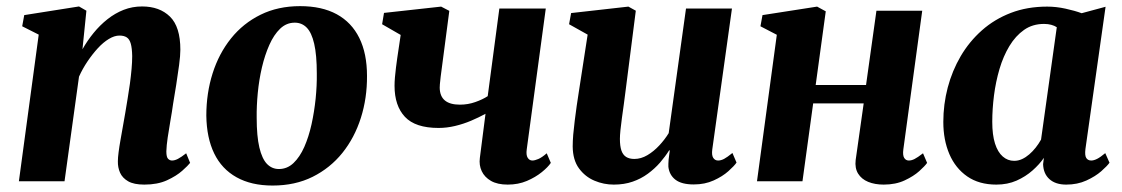

<svg xmlns="http://www.w3.org/2000/svg" viewBox="-20 -576 3564 610"><path d="M242 -419.5Q257.5 -447 277.5 -471.5Q297.5 -496 321.5 -515Q345.5 -534 373 -544.8Q400.5 -555.5 431.5 -555.5Q487 -555.5 520 -523.2Q553 -491 553 -418Q553 -399.5 549 -369.2Q545 -339 539.8 -306.2Q534.5 -273.5 530 -246.5Q526.5 -221 521.5 -193Q516.5 -165 512.8 -139.2Q509 -113.5 508.5 -95Q508.5 -77 514 -71.5Q519.5 -66 526.5 -66Q535 -66 545.2 -71.2Q555.5 -76.5 571.5 -89L584 -58.5Q577.5 -50 559 -33.5Q540.5 -17 510.5 -3.2Q480.5 10.5 438.5 10.5Q405.5 10.5 387.2 0Q369 -10.5 361.5 -27.2Q354 -44 354.5 -64Q354.5 -75 356.8 -92.5Q359 -110 362.8 -131.2Q366.5 -152.5 370.5 -174.8Q374.5 -197 378 -217.5Q381.5 -239 385.5 -262.8Q389.5 -286.5 392.8 -310.5Q396 -334.5 398 -356.8Q400 -379 400 -398Q399.5 -423 395.5 -437.2Q391.5 -451.5 382.8 -457.2Q374 -463 359.5 -463Q343.5 -463 325.8 -452.2Q308 -441.5 291 -423Q274 -404.5 258.2 -381.2Q242.5 -358 231 -332.5L185 0H40L103 -466L50.5 -492.5L57 -528L231 -555.5L254.5 -542Z M933.5 -556.5Q1002.5 -556.5 1049.8 -530.8Q1097 -505 1121.5 -455.5Q1146 -406 1146 -335Q1146.5 -264.5 1126.5 -201.5Q1106.5 -138.5 1067.8 -90.2Q1029 -42 973.2 -14.2Q917.5 13.5 846 13.5Q778.5 13.5 731.5 -12.8Q684.5 -39 660.5 -88.5Q636.5 -138 635.5 -208.5Q635.5 -280 655.5 -343Q675.5 -406 714 -454Q752.5 -502 807.8 -529.2Q863 -556.5 933.5 -556.5ZM916.5 -504Q890 -504 870 -484.8Q850 -465.5 835.8 -433.5Q821.5 -401.5 812.2 -362Q803 -322.5 799 -281Q795 -239.5 795.5 -202Q795.5 -143.5 804 -107.5Q812.5 -71.5 828.2 -55.2Q844 -39 866 -39Q892.5 -39 912.5 -58Q932.5 -77 946.8 -109.2Q961 -141.5 969.8 -181.2Q978.5 -221 982.8 -262.5Q987 -304 986.5 -342Q986.5 -401.5 978.2 -437Q970 -472.5 954.5 -488.2Q939 -504 916.5 -504Z M1407.5 -541.5 1380 -332Q1379.5 -327 1378.8 -320.5Q1378 -314 1377.5 -308.2Q1377 -302.5 1377 -297Q1377.5 -270 1393.5 -256.8Q1409.5 -243.5 1441 -243.5Q1467 -243.5 1490.2 -251.8Q1513.5 -260 1529.5 -270.5L1566.5 -549H1714L1653.5 -101.5Q1651 -83.5 1656.5 -74.8Q1662 -66 1671.5 -66Q1679 -66 1690.2 -70.8Q1701.5 -75.5 1717 -89L1730 -58.5Q1721 -45 1701.2 -29Q1681.5 -13 1654 -1.2Q1626.5 10.5 1593 10.5Q1560.5 10.5 1540 -1.2Q1519.5 -13 1510.5 -32.2Q1501.5 -51.5 1504.5 -74L1522.5 -214.5Q1501.5 -203 1476.8 -192.5Q1452 -182 1425.8 -175.8Q1399.5 -169.5 1373.5 -169.5Q1299.5 -169.5 1266.5 -204.8Q1233.5 -240 1233.5 -303.5Q1233.5 -316 1234.8 -330.8Q1236 -345.5 1238 -361Q1240 -376.5 1242 -391L1253 -465L1194 -499L1200 -535L1381.5 -555Z M1930 10.5Q1898 10.5 1868.5 -2Q1839 -14.5 1819.5 -41Q1800 -67.5 1799.5 -110.5Q1799.5 -127.5 1801.2 -148.5Q1803 -169.5 1806 -192.8Q1809 -216 1812.2 -239.5Q1815.5 -263 1819 -284.5L1847 -466L1788 -499L1794.5 -534.5L1976.5 -555L2000 -542L1967.5 -287.5Q1965 -266 1961.8 -243.8Q1958.5 -221.5 1955.8 -200.5Q1953 -179.5 1951.2 -162.5Q1949.5 -145.5 1949.5 -135Q1949.5 -112 1954.2 -98Q1959 -84 1969.2 -77.5Q1979.5 -71 1995.5 -71Q2016.5 -71 2036.8 -83Q2057 -95 2074.5 -113.8Q2092 -132.5 2104.5 -153L2159.5 -549H2305.5L2243 -101.5Q2240.5 -83 2246 -74.5Q2251.5 -66 2261.5 -66Q2270.5 -66 2280.5 -71.2Q2290.5 -76.5 2307 -90L2320 -59.5Q2313 -49 2294.2 -32.2Q2275.5 -15.5 2247.5 -2.8Q2219.5 10 2184 10Q2145.5 10 2126 -5Q2106.5 -20 2103.5 -46Q2103.5 -49.5 2103.5 -55.5Q2103.5 -61.5 2104.2 -68.5Q2105 -75.5 2106 -83.2Q2107 -91 2108 -98L2106 -98.5Q2093.5 -78.5 2076.8 -59.2Q2060 -40 2038.2 -24Q2016.5 -8 1989.8 1.2Q1963 10.5 1930 10.5Z M2850 -101.5Q2847.5 -82.5 2852.8 -74.2Q2858 -66 2867.5 -66Q2876 -66 2885.5 -70.8Q2895 -75.5 2912.5 -89L2925.5 -58.5Q2919 -49 2900.8 -32.5Q2882.5 -16 2854 -2.8Q2825.5 10.5 2787.5 10.5Q2759.5 10.5 2738.2 1.8Q2717 -7 2706.2 -24.5Q2695.5 -42 2698.5 -67.5L2724 -247.5H2563.5L2529.5 0H2385L2448 -465.5L2396 -492.5L2402.5 -528L2576 -555L2603.5 -540L2571.5 -306H2731.5L2764.5 -542H2910Z M3428.5 -102.5Q3426 -82 3431.2 -74Q3436.5 -66 3447 -66Q3455 -66 3465.5 -71.2Q3476 -76.5 3491.5 -89.5L3505 -59Q3497.5 -48.5 3478.8 -32Q3460 -15.5 3431.5 -2.5Q3403 10.5 3367.5 10.5Q3333.5 10.5 3314.2 -6.8Q3295 -24 3294 -54.5L3296.5 -74.5Q3282.5 -54 3260.5 -34.5Q3238.5 -15 3209.8 -2.2Q3181 10.5 3145.5 10.5Q3090.5 10.5 3053 -15.5Q3015.5 -41.5 2996.2 -86.5Q2977 -131.5 2977 -188.5Q2977 -244.5 2991 -297.8Q3005 -351 3032.2 -397.5Q3059.5 -444 3099.5 -479.5Q3139.5 -515 3191.5 -535Q3243.5 -555 3307 -555Q3335.5 -555 3365.2 -548.5Q3395 -542 3416.5 -534L3492.5 -554.5ZM3337.5 -489.5Q3330 -494.5 3319.8 -497.2Q3309.5 -500 3297 -500Q3260.5 -500 3233.5 -481Q3206.5 -462 3187 -429.8Q3167.5 -397.5 3155.5 -356.8Q3143.5 -316 3138 -272.8Q3132.5 -229.5 3132.5 -189Q3132.5 -147.5 3141.2 -120Q3150 -92.5 3165.8 -78.8Q3181.5 -65 3202 -65Q3215 -65 3227 -70.5Q3239 -76 3250 -85.5Q3261 -95 3270.5 -107Q3280 -119 3287.5 -132.5Z"/></svg>

Font: Merriweather 48pt ExtraBold
Style: Italic
Weight: 800
Italic angle: -7.8°
Version: Version 2.101